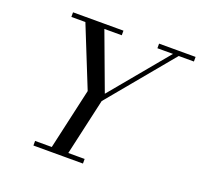

<svg xmlns="http://www.w3.org/2000/svg" viewBox="-129 -894 1083 1038"><g transform="rotate(20 412.5 -375.0)"><path d="M255 0 340 -377 190 -750H300L432 -395L725 -748H758L429.5 -352L350 0ZM165 0V-26.5H450V0ZM120 -723.5V-750H410V-723.5ZM615 -723.5V-750H825V-723.5Z"/></g></svg>

Font: Bodoni Moda 9pt
Style: Italic
Weight: 400
Italic angle: -13°
Designer: Owen Earl
Foundry: indestructible type
Version: Version 2.005